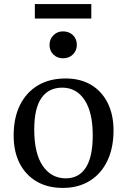

<svg xmlns="http://www.w3.org/2000/svg" viewBox="-20 -908 624 942"><path d="M288 14Q214 14 160 -17.5Q106 -49 76.5 -106.5Q47 -164 47 -243Q47 -330 78 -392.5Q109 -455 166 -489Q223 -523 302 -523Q374 -523 426.5 -492Q479 -461 508 -403.5Q537 -346 537 -268Q537 -182 506.5 -118.5Q476 -55 420 -20.5Q364 14 288 14ZM303 -33Q367 -33 401 -85.5Q435 -138 435 -244Q435 -357 395 -417.5Q355 -478 285 -478Q219 -478 183.5 -427.5Q148 -377 148 -273Q148 -155 190 -94Q232 -33 303 -33ZM289 -622Q261 -622 242 -640.5Q223 -659 223 -687Q223 -716 242 -735Q261 -754 289 -754Q319 -754 338 -735.5Q357 -717 357 -688Q357 -660 338 -641Q319 -622 289 -622ZM151 -817V-888H428V-817Z"/></svg>

Font: Literata 36pt
Style: Regular
Weight: 400
Designer: Latin by Veronika Burian and Jose Scaglione. Greek by Irene Vlachou. Cyrillic by Vera Evstafieva.
Foundry: TypeTogether
Version: Version 3.002